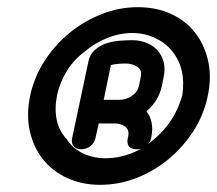

<svg xmlns="http://www.w3.org/2000/svg" viewBox="-20 -581 605 535"><path d="M364 -561Q416 -561 457 -542Q498 -523 524 -489.5Q550 -456 560 -411Q570 -366 559 -314Q548 -261 519 -216Q490 -171 449.5 -137.5Q409 -104 360 -85Q311 -66 259 -66Q208 -66 167 -85Q126 -104 99.5 -137.5Q73 -171 63 -216Q53 -261 64 -314Q75 -366 104 -411Q133 -456 174 -489.5Q215 -523 264 -542Q313 -561 364 -561ZM349 -489Q313 -489 278.5 -475Q244 -461 217 -438Q186 -415 166.5 -383.5Q147 -352 139 -316Q124 -238 166 -193Q183 -167 211.5 -153.5Q240 -140 275 -140Q309 -140 344 -153Q379 -166 408 -192Q436 -215 456.5 -245.5Q477 -276 488 -316Q499 -390 460 -438Q442 -461 412.5 -475Q383 -489 349 -489ZM314 -303Q331 -303 347 -313.5Q363 -324 367 -341L372 -366Q377 -386 362.5 -395Q348 -404 330 -404Q320 -404 309 -403Q298 -402 289 -400L269 -303ZM255 -237 246 -196Q243 -182 231.5 -173.5Q220 -165 206 -165Q193 -165 185.5 -173.5Q178 -182 181 -196L226 -408Q230 -429 244 -441.5Q258 -454 276 -460Q294 -466 313.5 -467.5Q333 -469 349 -469Q370 -469 388.5 -461.5Q407 -454 419 -440.5Q431 -427 436 -408Q441 -389 436 -366L431 -341Q421 -298 388 -271Q410 -243 402 -200L401 -196Q398 -182 386.5 -173.5Q375 -165 362 -165Q345 -165 339 -173.5Q333 -182 336 -196L337 -200Q341 -219 329 -228Q317 -237 300 -237Z"/></svg>

Font: VDS
Style: Bold Italic
Weight: 700
Designer: artmaker
Foundry: artmaker
Version: Version 1.000 2009 initial release